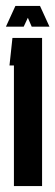

<svg xmlns="http://www.w3.org/2000/svg" viewBox="-22 -628 187 648"><path d="M120 -500V0H25V-407H10L20 -500ZM-2 -538 30 -608H113L145 -538H85L72 -568L58 -538Z"/></svg>

Font: Karantina
Style: Regular
Weight: 400
Designer: Rony Koch
Foundry: Rony Koch
Version: Version 1.000; ttfautohint (v1.8.3)